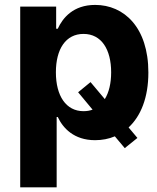

<svg xmlns="http://www.w3.org/2000/svg" viewBox="-20 -573 652 797"><path d="M63.9 204.5H215.2V-87.4H219.8C240.8 -41.9 286.6 8.9 374.6 8.9C403.8 8.9 431.5 3.6 456.7 -7.1L497.9 41.9L550.4 -0.4L513.8 -44C564.3 -90.9 595.9 -167.6 595.9 -272C595.9 -459.5 494.7 -552.6 375 -552.6C283.7 -552.6 240.1 -498.2 219.8 -453.8H213.1V-545.5H63.9ZM326.7 -432.2C401.6 -432.2 441.4 -367.2 441.4 -272.7C441.4 -228 432.5 -189.6 415.1 -161.6L355.8 -232.2L304.3 -190L364.3 -117.9C353 -113.6 340.6 -111.5 326.7 -111.5C253.9 -111.5 212 -175.4 212 -272.7C212 -370 253.2 -432.2 326.7 -432.2Z"/></svg>

Font: Inter-Hewn
Style: Bold
Weight: 700
Designer: Rasmus Andersson
Foundry: rsms
Version: Version 3.012;git-f93a4a705